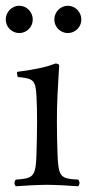

<svg xmlns="http://www.w3.org/2000/svg" viewBox="-24 -643 311 668"><path d="M-4 -575C-4 -549 17 -528 43 -528C69 -528 90 -549 90 -575C90 -601 69 -623 43 -623C17 -623 -4 -601 -4 -575ZM165 -575C165 -549 186 -528 212 -528C238 -528 259 -549 259 -575C259 -601 238 -623 212 -623C186 -623 165 -601 165 -575ZM176 -109C174.9 -139 174 -189.5 174 -219.5C174 -249.5 174.5 -281 176 -311.3C178.5 -360.9 182 -415 182 -415C182 -419 177 -422 169 -422C140.5 -411 105 -402 36 -393C34 -387 36 -381 38 -375C92.5 -369.9 100 -365 103 -307C104.5 -277 105 -250.5 105 -220.5C105 -190.5 103.9 -139 103 -109C100.5 -26 92 -23 31 -18C25 -12 25 -1 31 5C57 3 110.3 0 140 0C171 0 218 3 248 5C254 -1 254 -12 248 -18C187 -22 179 -25 176 -109Z"/></svg>

Font: Libertinus Serif Display
Style: Regular
Weight: 400
Designer: Philipp H. Poll
Foundry: Khaled Hosny
Version: Version 6.1